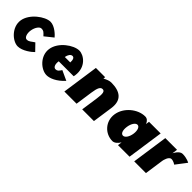

<svg xmlns="http://www.w3.org/2000/svg" viewBox="219 -1537 2562 2562"><g transform="rotate(45 1500.0 -256.5)"><path d="M558.3 -417C539.4 -442 453 -528 371.5 -528C272.4 -528 96.6 -401 75.7 -256C54.8 -111 194.1 15 293.3 15C382.3 15 485.4 -67 512.2 -97L421.9 -190C373.8 -160 357.3 -134.3 314.4 -134.3C278.3 -134.3 256.6 -191 266 -256.3C275.4 -321.5 313.5 -378.7 349.6 -378.7C389.4 -378.7 398.6 -368 441 -323Z M1103.4 -232C1105.5 -238 1107.1 -249 1108.1 -256C1134 -436 998.5 -528 915.6 -528C810.4 -528 636.3 -406 614.7 -256C593.2 -107 732.2 15 837.3 15C897.4 15 990.6 -22 1077.1 -119L938.6 -183C909.3 -137 894.5 -126 864.5 -126C840.8 -126 809.8 -153 821.2 -232ZM838 -330C846.3 -377 869.5 -413 901.6 -413C929 -413 944.4 -384 940.8 -330Z M1389.6 0 1424.8 -244C1439.3 -345 1459.2 -384 1498.2 -384C1537.2 -384 1545.9 -345 1531.3 -244L1496.1 0H1717.4L1758.7 -287C1783.5 -459 1686 -528 1519 -528C1484.8 -528 1450.6 -514 1405.4 -491L1409.5 -520H1234.5L1159.6 0Z M1848 -256C1826.4 -106 1940.2 15 2079.3 15C2116.2 15 2152.3 -16 2178.4 -58H2179.5L2171.1 0H2389.9L2463.8 -513H2244L2236.9 -464C2220.7 -505 2193.9 -528 2157.6 -528C2018.5 -528 1869.6 -406 1848 -256ZM2083 -256C2093.3 -327 2128.4 -377 2163.7 -377C2198.5 -377 2220.7 -327 2210.5 -256C2200.4 -186 2165.4 -136 2129 -136C2091 -136 2072.9 -186 2083 -256Z M2477.6 0H2698.8L2737.7 -270C2739.6 -283 2759.6 -374 2808.1 -374C2848.6 -374 2885.8 -346 2885.8 -346L2999.9 -496C2999.9 -496 2947 -528 2864.5 -528C2805.5 -528 2763.1 -439 2763.1 -439H2762.1L2772.7 -513H2551.5Z"/></g></svg>

Font: Blink
Style: WideObl
Weight: 400
Designer: Mew Too
Foundry: Cannot Into Space Fonts
Version: Version 001.000